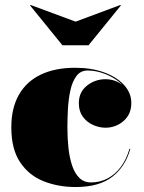

<svg xmlns="http://www.w3.org/2000/svg" viewBox="-20 -742 580 772"><path d="M284 10Q213.5 10 154.8 -13.5Q96 -37 60.8 -89.8Q25.5 -142.5 25.5 -230Q25.5 -307.5 56 -361Q86.5 -414.5 144 -442Q201.5 -469.5 282 -469.5Q348 -469.5 399 -450.8Q450 -432 479 -400Q508 -368 508 -328Q508 -282.5 476.8 -255.5Q445.5 -228.5 404 -228.5Q379 -228.5 354.2 -239.5Q329.5 -250.5 313.2 -272.5Q297 -294.5 297 -327Q297 -372 329.8 -397.8Q362.5 -423.5 404 -423.5Q444 -423.5 475.5 -398.2Q507 -373 507 -328H504.5Q504.5 -356.5 488.5 -380.5Q472.5 -404.5 446.2 -422Q420 -439.5 390.2 -449Q360.5 -458.5 332.5 -458.5Q304 -458.5 287.5 -436.5Q271 -414.5 263.2 -379.5Q255.5 -344.5 253.2 -305Q251 -265.5 251 -230Q251 -187 255.2 -147.2Q259.5 -107.5 270 -76.2Q280.5 -45 299 -26.8Q317.5 -8.5 346 -8.5Q382.5 -8.5 413 -24.8Q443.5 -41 466 -71.2Q488.5 -101.5 500.5 -143.5H504Q484.5 -72.5 431.5 -31.2Q378.5 10 284 10ZM231 -560 101 -720 103 -722 284 -655 464 -722 466 -720 336 -560Z"/></svg>

Font: Bodoni Moda 48pt Black
Style: Regular
Weight: 900
Designer: Owen Earl
Foundry: indestructible type
Version: Version 2.004